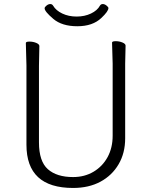

<svg xmlns="http://www.w3.org/2000/svg" viewBox="-20 -913 750 951"><path d="M482 -824Q439 -783 363 -783Q287 -783 244 -819.5Q201 -856 201 -872Q201 -878 210.5 -885.5Q220 -893 229 -893Q238 -893 243 -885Q257 -861 288.5 -846Q320 -831 359.5 -831Q399 -831 430.5 -846Q462 -861 475 -885Q480 -893 489 -893Q498 -893 507.5 -885.5Q517 -878 517 -873Q517 -857 482 -824ZM538 -598 535 -702Q535 -709 553 -709Q571 -709 586.5 -702.5Q602 -696 602 -687L600 -598V-228Q600 -155 567.5 -99.5Q535 -44 477.5 -13Q420 18 342 18Q111 18 111 -196V-589L108 -700Q108 -707 126 -707Q144 -707 159.5 -700.5Q175 -694 175 -685L173 -587V-208Q173 -114 217 -75Q261 -36 342 -36Q399 -36 443.5 -62.5Q488 -89 513 -135Q538 -181 538 -241Z"/></svg>

Font: Moon Stars Kai T Light
Style: Regular
Weight: 300
Designer: GuiWonder
Version: Version 1.101